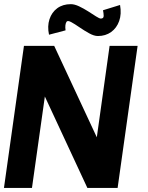

<svg xmlns="http://www.w3.org/2000/svg" viewBox="-30 -926 730 946"><path d="M-10.5 0 88 -700H237L447 -249.5L510 -700H648L549.5 0H400.5L191 -450.5L127.5 0ZM452.5 -748.5Q433.5 -748.5 409.5 -761.8Q385.5 -775 362 -791.2Q338.5 -807.5 321 -817Q303.5 -826.5 298 -819Q289 -805.5 293 -776.5L211.5 -755Q202.5 -797 213.8 -831.2Q225 -865.5 252.2 -885.5Q279.5 -905.5 319 -905.5Q337 -905.5 359.8 -894.8Q382.5 -884 404.5 -870Q426.5 -856 443.2 -845.2Q460 -834.5 466.5 -834.5Q481 -834.5 480.8 -848Q480.5 -861.5 477.5 -875.5L561.5 -901.5Q569.5 -857 557.2 -822.5Q545 -788 517.5 -768.2Q490 -748.5 452.5 -748.5Z"/></svg>

Font: Urbanist ExtraBold
Style: Italic
Weight: 800
Italic angle: -8°
Designer: Corey Hu
Foundry: Corey Hu
Version: Version 1.321; ttfautohint (v1.8.4.7-5d5b)